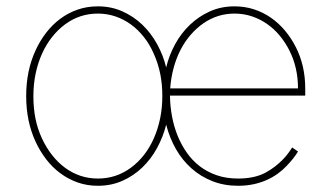

<svg xmlns="http://www.w3.org/2000/svg" viewBox="-20 -574 1044 605"><path d="M92.3 -415.8Q106.2 -446 125.9 -471.4Q145.6 -496.8 170.3 -515.1Q195 -533.4 224.6 -543.7Q254.3 -554 288.4 -554Q329.9 -554 365.2 -538.4Q400.6 -522.7 428.3 -496.3Q456 -469.8 475.1 -434.8Q494.3 -399.9 503.6 -361.5Q512.8 -399.9 531.8 -434.7Q550.8 -469.5 578.5 -495.9Q606.2 -522.4 641.5 -538.2Q676.8 -554 718.8 -554Q751.4 -554 780.4 -544.6Q809.3 -535.2 833.8 -518.1Q858.3 -501.1 878.2 -477.3Q898.1 -453.5 912.6 -424.7Q941.8 -366.8 941.8 -295.5V-272.7H515.6Q516 -240.4 521.8 -208.5Q527.7 -176.5 539.2 -147.5Q550.8 -118.6 568.2 -93.6Q585.6 -68.5 609.4 -50.2Q633.2 -32 663.2 -21.7Q693.2 -11.4 730.1 -11.4Q780.9 -11.4 815 -29.1Q832 -38 845.7 -48.7Q859.4 -59.3 869.9 -70Q880.3 -80.6 888 -90.9Q895.6 -101.2 900.6 -109.4L919 -96.6Q907 -76 882.8 -50.8Q870.7 -38 855.3 -26.8Q839.8 -15.6 821 -7.1Q802.2 1.4 779.5 6.4Q756.7 11.4 730.1 11.4Q686.1 11.4 649.1 -3.2Q612.2 -17.8 583.5 -43.3Q554.7 -68.9 534.4 -104.2Q514.2 -139.6 503.6 -181.1Q494 -142.8 475 -107.8Q456 -72.8 428.4 -46.3Q400.9 -19.9 365.8 -4.3Q330.6 11.4 288.4 11.4Q254.3 11.4 224.6 0.9Q195 -9.6 170.1 -28.1Q145.2 -46.5 125.7 -71.9Q106.2 -97.3 92.3 -127.1Q62.5 -191.1 62.5 -271.3Q62.5 -351.6 92.3 -415.8ZM111.9 -138.5Q125.4 -109.4 143.8 -85.8Q162.3 -62.1 184.7 -45.6Q207 -29.1 233.1 -20.2Q259.2 -11.4 288.4 -11.4Q346.2 -11.4 392.4 -45.5Q415.5 -62.5 433.8 -85.9Q452.1 -109.4 464.8 -138.3Q477.6 -167.3 484.6 -200.8Q491.5 -234.4 491.5 -271.3Q491.5 -308.9 484.9 -341.4Q478.3 -373.9 464.8 -404.1Q452.1 -433.6 433.6 -457Q415.1 -480.5 392.4 -497Q369.7 -513.5 343.4 -522.4Q317.1 -531.2 288.4 -531.2Q230.8 -531.2 185 -497.2Q161.9 -480.1 143.5 -456.5Q125 -432.9 112 -403.9Q99.1 -375 92.2 -341.6Q85.2 -308.2 85.2 -271.3Q85.2 -233.7 91.6 -201.2Q98 -168.7 111.9 -138.5ZM919 -295.5Q919 -361.2 892 -414.8Q879.3 -440 861.5 -461.5Q843.8 -483 821.7 -498.4Q799.7 -513.8 773.8 -522.5Q747.9 -531.2 718.8 -531.2Q665.5 -531.2 621.1 -500.7Q599.1 -485.4 580.8 -464.3Q562.5 -443.2 549 -417.1Q535.5 -391 527.2 -360.3Q518.8 -329.5 516.3 -295.5Z"/></svg>

Font: Inter P Thin
Style: Regular
Weight: 100
Designer: Rasmus Andersson
Foundry: rsms
Version: Version 3.018;git-588b23468